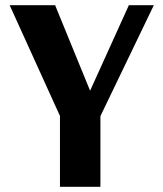

<svg xmlns="http://www.w3.org/2000/svg" viewBox="-20 -720 630 740"><path d="M211.1 0V-273.1L17.2 -700H192.4L344.7 -327.7H307.9L476.7 -700H572.9L367 -272.4V0Z"/></svg>

Font: Sutasoma
Style: Regular
Weight: 400
Designer: Izhar Fathurrohim, Akbar Rohmanto, Arusyal Khofiqoini
Foundry: Kiwari Kolektiv
Version: Version 1.102